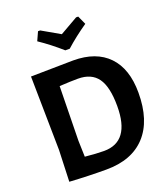

<svg xmlns="http://www.w3.org/2000/svg" viewBox="-157 -986 968 1104"><g transform="rotate(-20 327.5 -434.0)"><path d="M451 -875 475 -822Q401 -771 342 -718H315Q248 -777 181 -822L205 -875H218Q315 -820 328 -812Q341 -820 438 -875ZM337 -648Q477 -648 552 -570Q627 -492 627 -346Q627 -175 543 -84Q459 7 303 7Q193 7 78 0L85 -192L78 -644ZM208 -204 211 -105Q281 -98 327 -98Q486 -98 486 -315Q486 -433 447.5 -486.5Q409 -540 327 -540Q286 -540 214 -536Z"/></g></svg>

Font: Alegreya Sans
Style: Bold
Weight: 700
Designer: Juan Pablo del Peral
Foundry: Huerta Tipografica
Version: Version 2.007